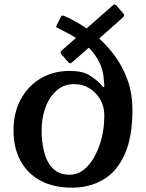

<svg xmlns="http://www.w3.org/2000/svg" viewBox="-20 -858 675 888"><path d="M267 -626 331.5 -682.5Q311 -695.5 290 -706.2Q269 -717 250 -727Q244 -730 241.2 -731.8Q238.5 -733.5 241.5 -740L261.5 -779.5Q265.5 -789 275.5 -785Q299 -775 326 -760.2Q353 -745.5 380.5 -726.5L500 -831.5Q507 -838 510.8 -837.5Q514.5 -837 521 -829.5L547 -799.5Q554 -792 554.8 -787.8Q555.5 -783.5 547.5 -776.5L439 -680Q480 -643 515 -594Q550 -545 571.2 -484.2Q592.5 -423.5 592.5 -350Q592.5 -222.5 556.2 -143Q520 -63.5 457 -26.8Q394 10 313.5 10Q227 10 166.5 -23Q106 -56 74.2 -115.5Q42.5 -175 42.5 -255Q42.5 -337.5 76.5 -399.5Q110.5 -461.5 169 -495.8Q227.5 -530 301.5 -530Q362 -530 393.5 -510Q425 -490 444 -470Q451 -463 454.2 -458.2Q457.5 -453.5 460.5 -455Q463 -456.5 462.5 -462Q462 -467.5 461 -480Q458.5 -533 438.8 -571.2Q419 -609.5 390.5 -637.5L315.5 -571.5Q307.5 -564.5 304 -565Q300.5 -565.5 293 -573.5L266.5 -604Q260 -611.5 260 -615.8Q260 -620 267 -626ZM172.5 -255Q172.5 -200.5 184.5 -153.8Q196.5 -107 225 -78.5Q253.5 -50 303.5 -50Q348.5 -50 384.5 -88.8Q420.5 -127.5 441.5 -190Q462.5 -252.5 462.5 -325Q462.5 -365 443.8 -397.8Q425 -430.5 393.5 -449.8Q362 -469 323.5 -469Q275.5 -469 241.8 -439.2Q208 -409.5 190.2 -360.8Q172.5 -312 172.5 -255Z"/></svg>

Font: Besley SemiBold
Style: Regular
Weight: 600
Designer: Owen Earl
Foundry: indestructible type*
Version: Version 2.001; ttfautohint (v1.8.3)